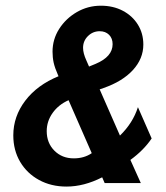

<svg xmlns="http://www.w3.org/2000/svg" viewBox="-20 -658 596 690"><path d="M218.8 12.5Q163.9 12.5 120.5 -11.1Q77.1 -34.7 52.4 -76.4Q27.8 -118.1 27.8 -171.5Q27.8 -239.6 70.8 -296.2Q113.9 -352.8 190.3 -384L188.2 -388.9Q177.1 -413.9 172.9 -432.6Q168.8 -451.4 168.8 -472.2Q168.8 -516.7 192.7 -554.2Q216.7 -591.7 256.2 -614.6Q295.8 -637.5 342.4 -637.5Q386.8 -637.5 421.2 -619.4Q455.6 -601.4 475.3 -569.8Q495.1 -538.2 495.1 -497.9Q495.1 -447.2 457.6 -406.2Q420.1 -365.3 352.1 -341.7L338.2 -336.8L411.1 -170.8Q457.6 -216 475.7 -272.9L525 -160.4Q496.5 -118.1 448.6 -83.3L486.1 0H356.2L347.2 -20.8Q281.9 12.5 218.8 12.5ZM300 -418.8 323.6 -428.5Q384.7 -454.2 384.7 -499.3Q384.7 -520.1 371.9 -533Q359 -545.8 338.2 -545.8Q313.9 -545.8 296.2 -528.5Q278.5 -511.1 278.5 -486.1Q278.5 -466.7 290.3 -441ZM245.1 -88.9Q282.6 -88.9 309.7 -107.6L226.4 -297.9Q190.3 -281.9 169.1 -252.1Q147.9 -222.2 147.9 -186.8Q147.9 -144.4 175.3 -116.7Q202.8 -88.9 245.1 -88.9Z"/></svg>

Font: Afacad
Style: Bold Italic
Weight: 700
Italic angle: -14°
Designer: Kristian Moeller
Foundry: Dicotype
Version: Version 1.000; ttfautohint (v1.8.4.7-5d5b)